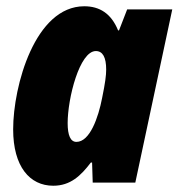

<svg xmlns="http://www.w3.org/2000/svg" viewBox="-20 -583 570 613"><path d="M150 10C205 10 238 -22 270 -64H274L276 0H412L530 -553H386L360 -486H357C335 -540 298 -563 249 -563C92 -563 22 -309 22 -170C22 -51 75 10 150 10ZM224 -130C205 -130 196 -151 196 -190C196 -269 234 -420 286 -420C308 -420 319 -400 319 -361C319 -342 316 -319 306 -270C294 -208 267 -130 224 -130Z"/></svg>

Font: Noto Sans Condensed Black
Style: Italic
Weight: 900
Width: 3
Italic angle: -12°
Designer: Monotype Design Team
Foundry: Monotype Imaging Inc.
Version: Version 2.013